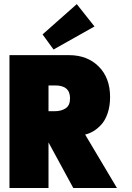

<svg xmlns="http://www.w3.org/2000/svg" viewBox="-20 -934 657 954"><path d="M246 -688 191.5 -763 361.5 -913.5 449.5 -802.5ZM27 -660H323Q414 -660 470.5 -603.5Q527 -547 527 -452Q527 -407 514.8 -371.2Q502.5 -335.5 483 -314.5Q463.5 -293.5 443.5 -281.8Q423.5 -270 403 -265.5L561 0H344L221 -226.5V0H27ZM221 -381.5H253Q284.5 -381.5 306.2 -395.8Q328 -410 328 -445.5Q328 -509.5 254.5 -509.5H221Z"/></svg>

Font: League Spartan Black
Style: Regular
Weight: 900
Foundry: The League of Moveable Type
Version: Version 2.002